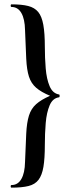

<svg xmlns="http://www.w3.org/2000/svg" viewBox="-20 -745 323 882"><path d="M251 -298Q254 -298 254 -304.5Q254 -311 251 -311Q222 -316 208 -349Q194 -382 190 -430.5Q186 -479 186 -529Q186 -592 179 -631Q172 -670 155.5 -690Q139 -710 109.5 -717.5Q80 -725 33 -725Q29 -725 29 -719Q29 -713 33 -713Q62 -713 78 -685.5Q94 -658 95 -607Q98 -527 100.5 -475.5Q103 -424 113 -393Q123 -362 146 -342Q169 -322 210 -305Q169 -287 146 -266.5Q123 -246 113 -214Q103 -182 100.5 -131Q98 -80 95 -1Q94 50 78 77.5Q62 105 33 105Q29 105 29 111Q29 117 33 117Q81 117 111 109.5Q141 102 157 81Q173 60 179.5 21.5Q186 -17 186 -80Q186 -131 190 -179.5Q194 -228 208 -261Q222 -294 251 -298Z"/></svg>

Font: Cormorant Infant Light SemiBold
Style: Regular
Weight: 600
Version: Version 4.001